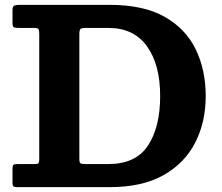

<svg xmlns="http://www.w3.org/2000/svg" viewBox="-20 -770 912 790"><path d="M31.5 -17V-75.5Q31.5 -87.5 34.8 -91.2Q38 -95 50 -95H124.5Q136.5 -95 139 -99.5Q141.5 -104 141.5 -116.5V-631.5Q141.5 -645.5 138.2 -650.2Q135 -655 121 -655H58Q41.5 -655 36.5 -658.2Q31.5 -661.5 31.5 -676V-729.5Q31.5 -742.5 38 -746.2Q44.5 -750 58.5 -750H431.5Q570.5 -750 657.5 -700.8Q744.5 -651.5 785.5 -566.5Q826.5 -481.5 826.5 -375Q826.5 -268.5 783.5 -183.8Q740.5 -99 653 -49.5Q565.5 0 431.5 0H52Q40 0 35.8 -2.8Q31.5 -5.5 31.5 -17ZM331 -95H426.5Q538 -95 588.5 -170.5Q639 -246 639 -375Q639 -504 584.8 -579.5Q530.5 -655 426.5 -655H332Q316 -655 311.2 -650.8Q306.5 -646.5 306.5 -630V-115Q306.5 -101 311.5 -98Q316.5 -95 331 -95Z"/></svg>

Font: Besley*
Style: Bold
Weight: 700
Designer: Owen Earl
Foundry: indestructible type*
Version: Version 2.000; ttfautohint (v1.8.3)